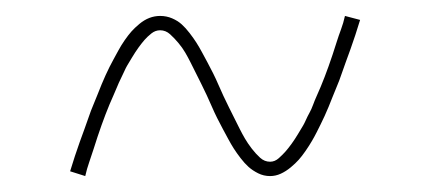

<svg xmlns="http://www.w3.org/2000/svg" viewBox="-20 -408 540 241"><path d="M319 -187Q311 -187 304 -190.5Q297 -194 292 -198.5Q287 -203 282 -209.5Q277 -216 273.5 -221.5Q270 -227 266.5 -233.5Q263 -240 259.5 -246.5Q256 -253 252.5 -260Q249 -267 246 -274Q243 -281 239.5 -288.5Q236 -296 232.5 -303Q229 -310 225.5 -317Q222 -324 219 -330Q216 -336 212.5 -342Q209 -348 204 -354Q199 -360 193.5 -365Q188 -370 181 -370Q175 -370 170 -366Q165 -362 161.5 -358Q158 -354 154 -348.5Q150 -343 145.5 -335.5Q141 -328 139.5 -325.5Q138 -323 136 -318.5Q134 -314 131.5 -309Q129 -304 127 -299Q125 -294 122.5 -288.5Q120 -283 117.5 -277Q115 -271 112.5 -264.5Q110 -258 107.5 -251Q105 -244 102.5 -236.5Q100 -229 97.5 -221Q95 -213 92 -204.5Q89 -196 87 -187L68 -193Q71 -203 74 -212Q77 -221 80 -229.5Q83 -238 86 -246Q89 -254 91.5 -261.5Q94 -269 97 -276Q100 -283 102.5 -289.5Q105 -296 107.5 -302Q110 -308 112.5 -313.5Q115 -319 117.5 -324Q120 -329 122.5 -333.5Q125 -338 128.5 -344.5Q132 -351 136.5 -357.5Q141 -364 145 -368.5Q149 -373 155 -378Q161 -383 167.5 -385.5Q174 -388 181 -388Q189 -388 196 -385Q203 -382 208 -377.5Q213 -373 218 -366.5Q223 -360 226.5 -354.5Q230 -349 233.5 -342.5Q237 -336 240.5 -329.5Q244 -323 247.5 -316Q251 -309 254 -302Q257 -295 260.5 -287.5Q264 -280 267.5 -273Q271 -266 274.5 -259Q278 -252 281 -246Q284 -240 287.5 -234Q291 -228 296 -221.5Q301 -215 306.5 -210Q312 -205 319 -205Q325 -205 330 -209.5Q335 -214 338.5 -218Q342 -222 346 -227.5Q350 -233 354.5 -240.5Q359 -248 360.5 -250.5Q362 -253 364 -257.5Q366 -262 368.5 -266.5Q371 -271 373 -276.5Q375 -282 377.5 -287.5Q380 -293 382.5 -299Q385 -305 387.5 -311.5Q390 -318 392.5 -325Q395 -332 397.5 -339.5Q400 -347 402.5 -355Q405 -363 408 -371Q411 -379 413 -388L432 -383Q429 -373 426 -364Q423 -355 420 -346.5Q417 -338 414 -330Q411 -322 408.5 -314.5Q406 -307 403 -300Q400 -293 397.5 -286.5Q395 -280 392.5 -274Q390 -268 387.5 -262.5Q385 -257 382.5 -252Q380 -247 377.5 -242Q375 -237 371.5 -231Q368 -225 363.5 -218.5Q359 -212 355 -207.5Q351 -203 345 -198Q339 -193 332.5 -190Q326 -187 319 -187Z"/></svg>

Font: Iosevka Curly Slab Thin
Style: Regular
Weight: 100
Monospace: yes
Designer: Belleve Invis
Foundry: Belleve Invis
Version: Version 22.1.2; ttfautohint (v1.8.4)